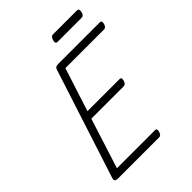

<svg xmlns="http://www.w3.org/2000/svg" viewBox="-317 -1375 1554 1554"><g transform="rotate(-45 460.0 -598.5)"><path d="M113 0Q94 0 86 -7Q78 -14 82 -32L387 -974Q390 -986 399 -992Q408 -998 426 -998H905Q916 -998 919 -989.5Q922 -981 918 -966Q914 -949 905.5 -941Q897 -933 887 -933H444L324 -560H693Q704 -560 707 -552Q710 -544 706 -528Q701 -511 692.5 -503Q684 -495 674 -495H303L166 -65H603Q614 -65 617.5 -57Q621 -49 616 -33Q612 -17 604 -8.5Q596 0 585 0ZM552 -1128Q536 -1128 532.5 -1137Q529 -1146 533 -1161Q538 -1179 545.5 -1188Q553 -1197 568 -1197H838Q854 -1197 857.5 -1187Q861 -1177 857 -1161Q853 -1144 845 -1136Q837 -1128 822 -1128Z"/></g></svg>

Font: Playwrite US Trad Light
Style: Regular
Weight: 300
Designer: Veronika Burian, José Scaglione
Foundry: TypeTogether
Version: Version 1.003